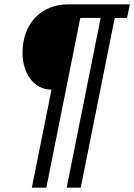

<svg xmlns="http://www.w3.org/2000/svg" viewBox="-20 -718 620 887"><path d="M218 -304Q187 -304 162 -317.5Q137 -331 120 -354Q103 -377 93.5 -407.5Q84 -438 84 -472Q84 -524 99.5 -566Q115 -608 143.5 -637.5Q172 -667 211 -682.5Q250 -698 297 -698H580L567 -635H510L353 149H288L445 -635H351L194 149H127Z"/></svg>

Font: IBM Plex Sans Cond
Style: Italic
Weight: 400
Width: 3
Italic angle: -11°
Designer: Mike Abbink, Paul van der Laan, Pieter van Rosmalen
Foundry: Bold Monday
Version: Version 1.3